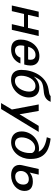

<svg xmlns="http://www.w3.org/2000/svg" viewBox="1285 -2047 962 3572"><g transform="rotate(90 1766.0 -261.0)"><path d="M535 0 650 -500H544L499 -301H256L302 -500H197L82 0H187L240 -227H482L429 0Z M716 -166C716 -55 770 13 901 13C1028 13 1119 -52 1161 -160H1051C1032 -102 985 -59 919 -59C853 -59 824 -104 824 -164C824 -185 828 -209 833 -231H1180C1191 -268 1199 -307 1199 -346C1199 -447 1141 -513 1024 -513C829 -513 716 -334 716 -166ZM850 -303C872 -391 928 -441 1002 -441C1070 -441 1092 -397 1092 -348C1092 -334 1090 -318 1086 -303Z M1280 -175C1280 -64 1338 14 1465 14C1647 14 1793 -148 1793 -318C1793 -432 1727 -512 1615 -512C1542 -512 1466 -483 1406 -410L1405 -411C1423 -456 1454 -512 1482 -537C1538 -587 1643 -589 1707 -597C1811 -611 1851 -667 1875 -722H1765C1752 -697 1689 -691 1632 -681C1398 -640 1280 -397 1280 -175ZM1580 -440C1656 -440 1684 -388 1684 -320C1684 -210 1608 -58 1485 -58C1413 -58 1389 -110 1389 -177C1389 -288 1453 -440 1580 -440Z M1897 200H2008L2434 -500H2322L2106 -143L2044 -500H1923L2017 -1Z M2533 -651C2658 -631 2759 -591 2803 -499C2786 -503 2769 -506 2751 -506C2566 -506 2425 -353 2425 -183C2425 -58 2502 13 2626 13C2811 13 2936 -159 2937 -335V-357C2937 -656 2708 -702 2558 -722ZM2536 -184C2536 -293 2609 -433 2733 -433C2778 -433 2810 -413 2826 -377C2827 -368 2827 -338 2827 -328C2827 -219 2768 -59 2644 -59C2568 -59 2536 -113 2536 -184Z M3048 -144C3048 -47 3119 13 3241 13C3400 13 3532 -89 3532 -239C3532 -350 3458 -391 3356 -391C3284 -391 3236 -370 3190 -333L3229 -500H3124L3055 -196C3051 -178 3048 -160 3048 -144ZM3161 -169C3161 -252 3225 -316 3313 -316C3387 -316 3414 -271 3414 -213C3414 -128 3358 -63 3263 -63C3195 -63 3161 -109 3161 -169Z"/></g></svg>

Font: Perun Medium Italic
Style: Regular
Weight: 500
Italic angle: -12°
Foundry: Copyright (c) Stefan Peev, Context Ltd, 2016
Version: Version 1.026